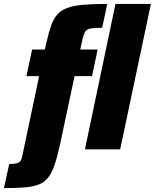

<svg xmlns="http://www.w3.org/2000/svg" viewBox="-91 -763 791 981"><path d="M-71 198 -44 75Q-14 75 -0.5 69.5Q13 64 17.5 52.5Q22 41 25 24L109 -374H44L73 -510H138L147 -549Q158 -598 170 -632Q182 -666 201 -688Q220 -710 251.5 -722Q283 -734 333 -738.5Q383 -743 457 -743L431 -621Q391 -621 371.5 -617.5Q352 -614 343.5 -599.5Q335 -585 328 -551L319 -510H408L379 -374H290L218 -36Q204 31 189.5 74.5Q175 118 156 143Q137 168 107.5 179.5Q78 191 34.5 194.5Q-9 198 -71 198ZM343 0 499 -743H680L523 0Z"/></svg>

Font: Saira SemiCondensed Black
Style: Italic
Weight: 900
Width: 4
Italic angle: -12°
Designer: Hector Gatti with collaboration of the Omnibus-Type team
Foundry: Omnibus-Type
Version: Version 1.101